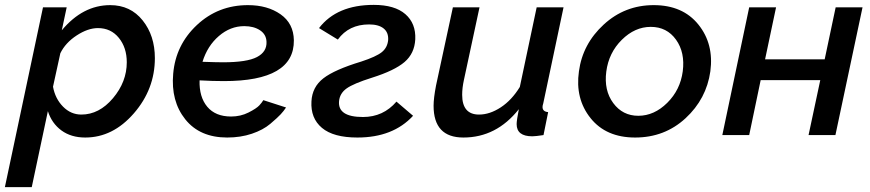

<svg xmlns="http://www.w3.org/2000/svg" viewBox="-65 -553 3560 786"><path d="M111 -523H208L188 -429Q274 -532 386 -532Q469 -532 519 -469.5Q569 -407 569 -315Q569 -188 483 -89Q397 10 284 10Q226 10 186.5 -19Q147 -48 131 -98L65 213H-45ZM454 -298Q454 -358 421.5 -398Q389 -438 336 -438Q295 -438 249 -408Q203 -378 182 -335L152 -198Q161 -149 193 -116.5Q225 -84 268 -84Q341 -84 397.5 -151Q454 -218 454 -298Z M881 -76Q920 -76 952.5 -92.5Q985 -109 996.5 -121.5Q1008 -134 1013 -143L1106 -113Q1097 -99 1084 -85Q1071 -71 1041.5 -46Q1012 -21 966 -5.5Q920 10 865 10Q753 10 693.5 -64.5Q634 -139 644 -251Q654 -369 741 -450.5Q828 -532 950 -532Q1030 -532 1083.5 -494.5Q1137 -457 1138 -388Q1140 -221 852 -221Q805 -221 752 -224Q750 -156 783.5 -116Q817 -76 881 -76ZM935 -446Q878 -446 831 -405.5Q784 -365 764 -300Q822 -298 848 -298Q946 -298 987 -319.5Q1028 -341 1026 -382Q1025 -412 999.5 -429Q974 -446 935 -446Z M1398 10Q1300 10 1253 -29.5Q1206 -69 1210 -138Q1213 -197 1259 -232.5Q1305 -268 1414 -301Q1475 -321 1498 -339.5Q1521 -358 1524 -389Q1526 -420 1505.5 -436.5Q1485 -453 1446 -453Q1363 -453 1318 -391L1241 -438Q1314 -533 1465 -533Q1551 -533 1594.5 -495Q1638 -457 1635 -392Q1632 -334 1591 -299Q1550 -264 1458 -235Q1382 -211 1354 -191Q1326 -171 1323 -139Q1317 -74 1421 -74Q1504 -74 1558 -137L1626 -79Q1544 10 1398 10Z M1710 -120Q1710 -151 1720 -203L1789 -523H1898L1834 -225Q1827 -193 1827 -165Q1827 -84 1896 -84Q1940 -84 1985 -113.5Q2030 -143 2063 -197L2132 -523H2242L2159 -130Q2156 -121 2156 -115Q2156 -96 2179 -94L2160 0Q2127 5 2114 5Q2050 5 2050 -45Q2050 -60 2059 -106Q1967 10 1832 10Q1710 10 1710 -120Z M2535 10Q2416 10 2352.5 -69.5Q2289 -149 2305 -261Q2320 -373 2406.5 -452.5Q2493 -532 2611 -532Q2730 -532 2794 -452.5Q2858 -373 2843 -261Q2827 -148 2741.5 -69Q2656 10 2535 10ZM2548 -79Q2613 -79 2666.5 -132Q2720 -185 2730 -261Q2740 -338 2702.5 -390.5Q2665 -443 2599 -443Q2534 -443 2480.5 -390Q2427 -337 2417 -260Q2407 -183 2445.5 -131Q2484 -79 2548 -79Z M2892 0 3002 -523H3112L3067 -310H3311L3356 -523H3466L3355 0H3245L3293 -225H3049L3002 0Z"/></svg>

Font: Raleway-v4020 SemiBold
Style: Italic
Weight: 600
Italic angle: -12°
Designer: Matt McInerney, Pablo Impallari, Rodrigo Fuenzalida
Foundry: Matt McInerney, Pablo Impallari, Rodrigo Fuenzalida
Version: Version 4.020;PS 004.020;hotconv 1.0.88;makeotf.lib2.5.64775